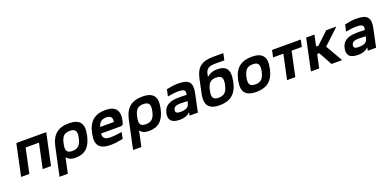

<svg xmlns="http://www.w3.org/2000/svg" viewBox="-6 -1689 5771 2866"><g transform="rotate(-20 2880.0 -255.5)"><path d="M51 0H182L265 -390H477L394 0H526L632 -500H157Z M1188 -244 1190 -256C1227 -430 1161 -509 991 -509C822 -509 724 -430 687 -256L591 194H723L773 -44H780C803 -17 836 9 916 9C1060 9 1150 -65 1188 -244ZM817 -248 818 -252C840 -359 882 -398 967 -398C1053 -398 1082 -359 1059 -252L1058 -248C1035 -141 990 -102 904 -102C819 -102 794 -141 817 -248Z M1761 -273C1793 -422 1736 -509 1573 -509C1407 -509 1308 -431 1271 -256L1269 -244C1231 -66 1297 9 1475 9C1528 9 1595 1 1669 -14L1691 -117C1646 -109 1560 -99 1510 -99C1423 -99 1389 -127 1394 -201H1695C1737 -201 1747 -209 1761 -273ZM1414 -297C1438 -371 1478 -401 1550 -401C1620 -401 1646 -363 1633 -297Z M2356 -244 2358 -256C2395 -430 2329 -509 2159 -509C1990 -509 1892 -430 1855 -256L1759 194H1891L1941 -44H1948C1971 -17 2004 9 2084 9C2228 9 2318 -65 2356 -244ZM1985 -248 1986 -252C2008 -359 2050 -398 2135 -398C2221 -398 2250 -359 2227 -252L2226 -248C2203 -141 2158 -102 2072 -102C1987 -102 1962 -141 1985 -248Z M2729 -509C2669 -509 2615 -501 2544 -486L2521 -379C2581 -391 2639 -398 2687 -398C2783 -398 2807 -378 2794 -316L2792 -306C2734 -309 2692 -309 2669 -309C2517 -309 2437 -260 2415 -154C2392 -44 2445 9 2573 9C2637 9 2690 -6 2731 -46H2737L2727 0H2859L2919 -284C2953 -445 2905 -509 2729 -509ZM2546 -157C2555 -198 2590 -218 2657 -218C2680 -218 2723 -216 2772 -214L2767 -187C2754 -127 2714 -98 2619 -98C2561 -98 2538 -116 2546 -157Z M3511 -244 3513 -256C3552 -436 3493 -509 3349 -509C3270 -509 3226 -483 3192 -456H3184L3192 -495C3207 -565 3245 -598 3352 -598H3497L3520 -705H3364C3171 -705 3090 -634 3055 -469L3008 -248C2971 -73 3035 9 3205 9C3374 9 3474 -70 3511 -244ZM3140 -248 3141 -252C3163 -359 3205 -398 3291 -398C3377 -398 3405 -359 3382 -252L3381 -248C3358 -141 3314 -102 3228 -102C3143 -102 3117 -141 3140 -248Z M3591 -256 3589 -244C3552 -70 3619 9 3787 9C3957 9 4055 -70 4092 -244L4094 -256C4131 -430 4067 -509 3897 -509C3729 -509 3628 -430 3591 -256ZM3721 -248 3722 -252C3745 -359 3789 -398 3874 -398C3960 -398 3986 -359 3964 -252L3963 -248C3940 -141 3897 -102 3811 -102C3726 -102 3698 -141 3721 -248Z M4276 0H4407L4490 -390H4652L4676 -500H4219L4196 -390H4359Z M4761 -500 4655 0H4786L4832 -213H4865L4982 0H5151L4995 -270L5241 -500H5080L4892 -323H4855L4892 -500Z M5560 -509C5500 -509 5446 -501 5375 -486L5352 -379C5412 -391 5470 -398 5518 -398C5614 -398 5638 -378 5625 -316L5623 -306C5565 -309 5523 -309 5500 -309C5348 -309 5268 -260 5246 -154C5223 -44 5276 9 5404 9C5468 9 5521 -6 5562 -46H5568L5558 0H5690L5750 -284C5784 -445 5736 -509 5560 -509ZM5377 -157C5386 -198 5421 -218 5488 -218C5511 -218 5554 -216 5603 -214L5598 -187C5585 -127 5545 -98 5450 -98C5392 -98 5369 -116 5377 -157Z"/></g></svg>

Font: LT Wave Text Bold Italic
Style: Regular
Weight: 700
Designer: Daniel Lyons
Version: Version 2.5 (Glyphs App)